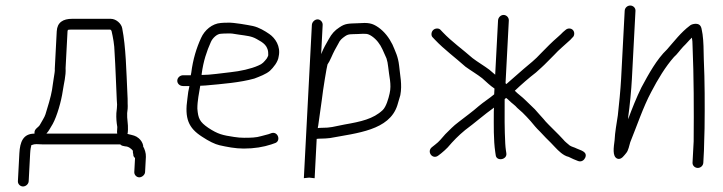

<svg xmlns="http://www.w3.org/2000/svg" viewBox="-20 -554 2614 694"><path d="M83.7 101 89 0C89.3 -6.7 90 -12.7 90.9 -18L93.6 -30H95.6C100.3 -32 105.7 -33 111.7 -33C121 -32.3 129 -32 135.7 -32H414.7C419.4 -27.1 424.7 -26.3 432.3 -25C443.9 -25 454.7 -16.8 460.5 -9C460.4 -7 460.4 -7 460.2 -4L461.8 4C461.5 9.3 463.6 13.7 468.1 17L465.4 68C464.9 77.7 473.4 87 483.4 87C493.5 87 503.9 77.7 504.4 68L507.3 13C508 -0.8 502.8 -15.4 497.3 -25C497.4 -26 497.4 -26 497.5 -28C495.3 -38 490.1 -46.7 481.8 -54C470.1 -64 461.1 -64.8 444.6 -69C443.3 -69 442 -69.3 440.7 -70C441.4 -72 441.9 -74.3 442 -77L442.5 -85C443.6 -106 438.5 -124.2 439.6 -145C439.8 -149.7 440.5 -155 441.4 -161C441.8 -167.7 441.8 -174 441.4 -180L441.3 -197C440.8 -207 440.8 -207 440.4 -217C436.6 -297.2 435.1 -384 421.7 -452C418.7 -468.8 399.5 -486 380.5 -486H240.5C208 -486 186.8 -473.1 185.1 -441L178 -305C178.5 -301.7 178.2 -297 177.3 -291C175 -274.2 173.4 -267.8 171.2 -251C169.6 -240 169.6 -240 168 -229C164.6 -206.8 151.3 -162.4 144.4 -141C140.8 -129.2 130.5 -115 125.5 -105C119.6 -91.9 102.6 -89.9 104.7 -71C63.5 -71 52.2 -41 50 0L44.7 101C44.2 111.3 53.1 120 63.2 120C73.4 120 83.2 111.3 83.7 101ZM383.2 -442C388.3 -419.9 393.7 -391.8 394.1 -365C397.5 -313.2 399.6 -245.2 402.1 -193L403.2 -176C402.9 -170 402.9 -170 402.5 -163C401.5 -156.3 400.9 -150.3 400.6 -145C399.7 -127.1 401.2 -111.3 404 -95L403 -77C402.9 -75 403.2 -73 403.7 -71H147.7C158 -82.1 161.9 -92.7 170.6 -106C186.2 -134.3 201.6 -188.5 206.8 -225C210.8 -252.6 218.8 -280 217.1 -308L224.1 -441C224.2 -442.3 224.6 -444 225.4 -446C228.7 -446.7 232.8 -447 237.4 -447H378.4C379.7 -447 383.2 -443.3 383.2 -442Z M708.8 -283C708.9 -285 708.9 -285 709 -287C715 -332.9 727.5 -369.7 742.1 -402C748.1 -416.2 764.6 -432 778.6 -432C785.3 -432.7 793.7 -433 803.7 -433C812.4 -433.7 825.3 -432.3 842.5 -429C872.6 -424.5 888.4 -423.8 907.6 -413C930.5 -400.3 951.4 -389.4 949.6 -354C948.7 -350.7 946.8 -346.7 943.9 -342C934 -330 929.1 -323.1 913.6 -317C887.5 -305.2 847.9 -296.6 813.4 -293C782.3 -289.9 741.7 -283 708.8 -283ZM639.7 -243H664.7C661.3 -229.3 659.2 -215.5 657.4 -198C646.7 -125.6 661.3 -91.3 710.1 -60C735.3 -43.3 756.4 -33 773.5 -29C800.2 -23.1 829.7 -17 860.9 -17C899.8 -17 932 -22.6 960.7 -32L971.9 -36C997.2 -42.2 985.8 -79.8 961.8 -73L950.6 -69C943.2 -67 934.4 -64.7 924.2 -62C905.5 -56.3 886.1 -56 861.9 -56C850.6 -56 838.7 -57 826.1 -59C785 -65.2 768.3 -68.6 732.8 -92C701.6 -113.5 696.3 -125.7 693.4 -161C693.2 -189.2 699.7 -218.8 703.8 -244C709.8 -244 716.1 -244.3 722.8 -245C783.4 -250.5 848.1 -255.6 899.2 -270C918.1 -277.2 941.8 -286 955.6 -298C968 -309.8 985 -329.9 987.3 -350C995.5 -387.1 974.2 -416.8 953.6 -431C937.6 -442 916.4 -455 894.1 -460C877.4 -463.4 824.4 -473.2 803.7 -472C793.7 -472 785.4 -471.7 778.7 -471C746.8 -469 719.3 -444.9 706.9 -417C690.7 -382 677.4 -340.3 671.2 -290C670.4 -287.3 669.9 -284.7 669.8 -282H641.8C631.2 -282 621.3 -273.6 620.8 -263C620.2 -252.4 629.2 -243 641.8 -243Z M1128.8 -91C1128.9 -94.3 1129.4 -97.3 1130.2 -100C1132.5 -117.3 1136.8 -148 1143.1 -192C1147.4 -230.9 1161.4 -314.3 1163.8 -321C1172.5 -332.6 1181.9 -358.2 1189.5 -372L1202.8 -396C1209 -409.8 1216 -414.9 1227.2 -423C1240.2 -432 1247.6 -429.9 1272.6 -431C1302.8 -432.3 1307.7 -433.9 1324.2 -423C1340.8 -411.5 1353.7 -394.9 1362.7 -375C1370.7 -357 1370.7 -357 1377 -343C1379.9 -334.3 1382 -323.7 1383.3 -311C1385.9 -279.6 1396.2 -249.6 1388.3 -216C1384.2 -197.4 1375.8 -168 1363.2 -156C1329.6 -124.1 1284.3 -114.2 1225.5 -104C1183.9 -95.8 1175.5 -92 1142.8 -92C1137.5 -92 1132.8 -91.7 1128.8 -91ZM1107.3 -464 1078.3 90 1097.4 88C1102.6 88 1110.4 90 1114.8 90H1117.3L1124.7 -52C1130.1 -52.7 1135.8 -53 1141.8 -53C1151.1 -53 1161.5 -53.7 1172.9 -55C1270.9 -73.2 1387 -82.7 1416.1 -173C1420.9 -188.3 1424.5 -200.7 1427 -210C1434.3 -249 1425.9 -281.1 1422.6 -317C1418.9 -349.5 1409.7 -366.6 1398.6 -393C1386 -418.3 1369.6 -439.5 1347.8 -455C1325.3 -470.6 1311.6 -472.8 1273.6 -470C1238.5 -468.7 1228 -469.5 1206.8 -455C1189.6 -443.9 1179.1 -432 1168.6 -413C1158.5 -394.7 1150.6 -382.5 1141.9 -361C1141.9 -360.3 1141.5 -359.3 1140.8 -358L1146.3 -464C1146.9 -474.3 1138 -484 1127.9 -484C1117.7 -484 1107.9 -474.3 1107.3 -464Z M1780.2 -480 1769.9 -284C1763.5 -289.3 1756.5 -295.3 1748.8 -302C1732.2 -314.7 1704.7 -331 1688 -344C1653.9 -374.2 1612.3 -403.8 1580.9 -437L1573.3 -445C1570.2 -449 1565.8 -451 1560.1 -451C1548.9 -451 1540.2 -442.8 1539.6 -431.5C1539.3 -425.8 1541.1 -421.3 1544.9 -418L1552.5 -410C1585.4 -375.3 1626.1 -345.5 1662.4 -313C1679.3 -300.5 1706.8 -284.2 1723.2 -271C1738.4 -257.5 1751.4 -244.5 1767.3 -234L1766.2 -213C1748.3 -197.9 1728.6 -185.8 1709.9 -170C1688.6 -151 1661.8 -132 1639 -114C1615.7 -96.6 1608.5 -87 1589.6 -69C1575.8 -53.7 1568.1 -42.5 1552.6 -31L1541.2 -22C1521 -5.9 1543.7 24.7 1564.6 8L1575 0C1583.3 -6.7 1591 -13.7 1598.1 -21C1619.1 -45.6 1636.3 -63.2 1661.4 -84C1696.1 -109.5 1731 -140.5 1765.6 -165C1765.3 -158 1765.3 -158 1764.9 -151C1764.8 -101.3 1763.6 -48.6 1770.2 -4L1771.7 6C1773.5 30.8 1815 23.9 1810.1 -1L1808.6 -11C1807.6 -17.7 1806.8 -25.7 1806.3 -35C1803.5 -86.9 1803.8 -137.2 1804.1 -192L1804.3 -196C1806.3 -197.3 1808.1 -198.7 1809.5 -200C1814 -196.7 1817.8 -193.3 1821 -190C1828.5 -182 1842.7 -172.9 1849.6 -164C1854.7 -159.3 1861.1 -153.7 1868.7 -147C1882.6 -133.9 1885 -129.8 1898.1 -116C1910.8 -101 1917.4 -92.1 1932.1 -78C1940.6 -69 1940.6 -69 1952.9 -56C1959.9 -49.3 1965.9 -43.3 1971 -38L1986.2 -22C1998.5 -9 2015.7 8.6 2035.3 13C2047.7 19.4 2058.5 23.8 2069.5 28C2081.6 32.6 2091.4 24.7 2095.1 16.5C2105.5 -6.4 2076.3 -11.1 2064.9 -17C2054.4 -22.4 2048.2 -22.6 2039.5 -28C2030.1 -36.4 2023.4 -40.3 2015.6 -50L2000.5 -66C1995.4 -71.3 1989.1 -77.7 1981.5 -85C1975.6 -91.2 1951.3 -114.3 1944.5 -124C1936.5 -133.6 1920.5 -149.8 1913.3 -159C1906.2 -166.6 1886.7 -184 1879.1 -192C1868.3 -203.3 1851.9 -214.3 1840.8 -226C1864.9 -248.9 1891.3 -272 1917.3 -292L1937.2 -310C1948.2 -319.4 1973.4 -346.2 1983.7 -356C1999.1 -373.5 2024.7 -394 2041.5 -410L2048.9 -418C2053.1 -421.3 2055.3 -425.8 2055.6 -431.5C2056.2 -442.5 2048.5 -451 2037.6 -451C2032.3 -451 2027.5 -449 2023.3 -445L2015 -438C2010 -432.7 2004 -427 1997.1 -421C1973 -400.2 1957.1 -383.6 1934.9 -361C1914.4 -338.4 1895.4 -324 1873 -305C1852.5 -287.6 1831 -267.8 1810.1 -250C1809.5 -251.3 1808.6 -252.3 1807.3 -253C1811.2 -328.7 1815.2 -404.3 1819.2 -480C1819.7 -490.6 1810.8 -500 1800.2 -500C1789.6 -500 1780.7 -490.6 1780.2 -480Z M2238 -515 2225 -268C2223.2 -233.8 2217.2 -170.6 2213.2 -137C2208.2 -103.4 2203.1 -77.9 2201.5 -47C2198.5 -22.7 2192.2 11.9 2211.5 19.5C2226 25.2 2237.5 5.8 2243.6 -1C2251.4 -9.9 2254.7 -28.9 2258.1 -40C2280.8 -95.5 2305 -167.7 2333.6 -221C2357.9 -267.7 2385.5 -313.3 2416.2 -348C2427.3 -357.2 2438.1 -373.3 2449.2 -385C2462.8 -398 2467.7 -405.4 2480.9 -418C2482.5 -410 2483.3 -400 2483.3 -388C2488 -278 2488.3 -158.8 2487.3 -43L2483.2 34C2482.7 44.6 2491.7 53 2502.2 53C2512.8 53 2521.7 44.6 2522.2 34L2524.5 -10C2525 -20 2525.3 -31.7 2525.4 -45C2525.9 -55 2526.3 -70 2526.7 -90C2527.7 -173 2527.6 -262.1 2523.9 -341C2523.3 -374.2 2523.2 -403.2 2519.5 -430C2516.2 -445.6 2516.7 -458.7 2506.9 -465C2497.8 -470.8 2479.8 -467.3 2473.2 -461C2441.4 -437.3 2416.8 -404.5 2390.7 -375C2354.4 -340.6 2324.6 -286.7 2298.5 -238C2280.6 -201.7 2264.9 -162.1 2250.4 -123C2250.7 -128 2250.7 -128 2251 -134C2256.2 -168.5 2262.1 -231.8 2264 -268L2277 -515C2277.5 -525.6 2268.5 -534 2258 -534C2247.4 -534 2238.5 -525.6 2238 -515Z"/></svg>

Font: Just Breathe
Style: Obl1
Weight: 400
Foundry: Cannot Into Space Fonts
Version: Version 0.72